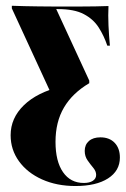

<svg xmlns="http://www.w3.org/2000/svg" viewBox="-20 -439 427 652"><path d="M236.3 192.7Q172.6 192.7 122.6 170.2Q72.6 147.6 44.4 108.5Q16.1 69.4 16.1 20.2Q16.1 -37.9 60.9 -81.5Q105.6 -125 187.1 -145.2L154.8 -118.5L20.2 -410.5V-419.4Q41.9 -418.5 64.5 -418.1Q87.1 -417.7 110.5 -417.3Q133.9 -416.9 157.3 -416.9H177.4H257.3Q279.8 -416.9 303.2 -417.3Q326.6 -417.7 348.4 -418.5Q346.8 -387.1 348.4 -352.8Q350 -318.5 353.2 -283.9H344.4Q333.1 -317.7 314.9 -346Q296.8 -374.2 264.5 -391.1Q232.3 -408.1 177.4 -408.1H171L283.1 -165.3V-156.5Q225.8 -122.6 197.2 -73.8Q168.5 -25 168.5 42.7Q168.5 108.9 194 145.6Q219.4 182.3 264.5 182.3Q283.9 182.3 295.2 175Q306.5 167.7 306.5 154.8Q306.5 142.7 296.8 131Q287.1 119.4 277.4 105.6Q267.7 91.9 267.7 73.4Q267.7 52.4 281.9 39.9Q296 27.4 321 27.4Q351.6 27.4 369.4 46Q387.1 64.5 387.1 96Q387.1 141.1 346.8 166.9Q306.5 192.7 236.3 192.7Z"/></svg>

Font: Playfair 144pt SemiCondensed Black
Style: Regular
Weight: 900
Width: 4
Designer: Claus Eggers Sørensen
Foundry: Claus Eggers Sørensen
Version: Version 2.203